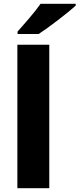

<svg xmlns="http://www.w3.org/2000/svg" viewBox="-20 -997 421 1017"><path d="M381 -967V-977H195C164 -932 106 -867 73 -830V-817H185C238 -851 339 -929 381 -967ZM241 0V-760H72V0Z"/></svg>

Font: Noto Sans Arabic ExtBd
Style: Regular
Weight: 800
Designer: Monotype Design Team, Nadine Chahine, Nizar Qandah and Khaled Hosny
Foundry: Monotype Imaging Inc.
Version: Version 2.012